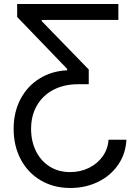

<svg xmlns="http://www.w3.org/2000/svg" viewBox="-20 -727 689 956"><path d="M330.1 209Q247.1 209 182.9 171.1Q118.7 133.3 83.3 66.4Q47.9 -0.5 47.9 -85.9Q47.9 -168 81.8 -232.9Q115.7 -297.9 176.5 -335.7Q237.3 -373.5 314.5 -377V-383.8L65.4 -642.6V-707H569.3V-627.9H187.5V-622.1L421.9 -380.9V-307.6H368.2Q299.8 -307.6 246.8 -280.3Q193.8 -252.9 164.3 -202.6Q134.8 -152.3 134.8 -85Q134.8 -24.4 158.7 24.7Q182.6 73.7 226.8 101.8Q271 129.9 329.1 129.9Q379.4 129.9 421.9 109.4Q464.4 88.9 490.7 52.2Q517.1 15.6 520.5 -31.2H609.4Q606 38.6 568.4 93.3Q530.8 147.9 468.3 178.5Q405.8 209 330.1 209Z"/></svg>

Font: Pretendard Std
Style: Regular
Weight: 400
Designer: Base glyphs from Inter by Rasmus Andersson; Hangeul glyphs from Noto Sans CJK(Source Han Sans) by Jang Soo-young and Kan
Foundry: Kil Hyung-jin
Version: Version 1.309